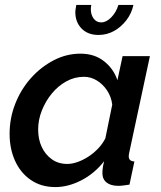

<svg xmlns="http://www.w3.org/2000/svg" viewBox="-20 -750 655 780"><path d="M205 10Q147 10 105 -19Q63 -48 41 -97Q19 -146 19 -206Q19 -270 42 -328.5Q65 -387 105.5 -432.5Q146 -478 198 -505Q250 -532 307 -532Q364 -532 403 -501Q442 -470 457 -424L478 -522H589L505 -130Q504 -125 503.5 -121.5Q503 -118 503 -115Q503 -95 526 -94L506 0Q492 2 481 3.5Q470 5 461 5Q430 5 413 -8.5Q396 -22 396 -47Q396 -52 396.5 -59Q397 -66 398.5 -75Q400 -84 403 -95Q364 -45 310.5 -17.5Q257 10 205 10ZM253 -84Q273 -84 295.5 -92Q318 -100 339.5 -114Q361 -128 379 -147Q397 -166 408 -188L436 -325Q432 -357 415 -382.5Q398 -408 373.5 -423Q349 -438 321 -438Q283 -438 249.5 -419.5Q216 -401 190.5 -370Q165 -339 150 -301Q135 -263 135 -224Q135 -184 149.5 -153Q164 -122 190.5 -103Q217 -84 253 -84ZM391 -659Q412 -659 432 -679.5Q452 -700 461 -730H522Q515 -696 493.5 -668Q472 -640 443 -624Q414 -608 380 -608Q337 -608 311.5 -634Q286 -660 286 -701Q286 -708 287.5 -715Q289 -722 290 -730H351Q350 -726 349.5 -721.5Q349 -717 349 -712Q349 -690 360.5 -674.5Q372 -659 391 -659Z"/></svg>

Font: Raleway Thin SemiBold
Style: Italic
Weight: 600
Italic angle: -12°
Version: Version 4.026